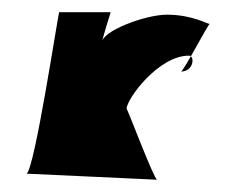

<svg xmlns="http://www.w3.org/2000/svg" viewBox="-20 -340 388 314"><path d="M23 -56C23 -56 240 -46 237 -46C232 -46 187 -166 187 -162C187 -178 239 -249 289 -249C299 -249 297 -223 276 -223C280 -223 320 -300 323 -301C320 -300 295 -316 253 -316C217 -316 147 -289 147 -271C147 -276 161 -320 161 -320H77C77 -332 36 -56 23 -56Z"/></svg>

Font: Recovery
Style: Regular
Weight: 400
Version: Version 0.27